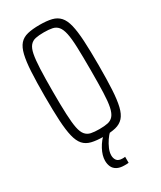

<svg xmlns="http://www.w3.org/2000/svg" viewBox="-222 -772 881 1049"><g transform="rotate(-30 218.0 -247.5)"><path d="M218 8Q173 8 142 0.5Q111 -7 92.5 -28Q74 -49 64.5 -88.5Q55 -128 51.5 -190Q48 -252 48 -344Q48 -436 51.5 -498Q55 -560 64.5 -599.5Q74 -639 92.5 -660Q111 -681 142 -688.5Q173 -696 218 -696Q263 -696 293.5 -688.5Q324 -681 343 -660Q362 -639 371.5 -599.5Q381 -560 384.5 -498Q388 -436 388 -344Q388 -252 384.5 -190Q381 -128 371.5 -88.5Q362 -49 343 -28Q324 -7 293.5 0.5Q263 8 218 8ZM218 -39Q249 -39 270.5 -43.5Q292 -48 305.5 -64Q319 -80 326 -112.5Q333 -145 335 -201.5Q337 -258 337 -344Q337 -430 335 -486.5Q333 -543 326 -575.5Q319 -608 305.5 -624Q292 -640 270.5 -644.5Q249 -649 218 -649Q186 -649 165 -644.5Q144 -640 130.5 -624Q117 -608 110.5 -575.5Q104 -543 101.5 -486.5Q99 -430 99 -344Q99 -258 101.5 -201.5Q104 -145 110.5 -112.5Q117 -80 130.5 -64Q144 -48 165 -43.5Q186 -39 218 -39ZM236 201Q208 201 190 191Q172 181 164.5 164Q157 147 157 126Q157 94 177 56.5Q197 19 230 -10L262 0Q247 14 233.5 34Q220 54 210.5 76Q201 98 201 118Q201 137 211 150Q221 163 246 163Q249 163 253 163Q257 163 263 162V200Q255 201 249.5 201Q244 201 236 201Z"/></g></svg>

Font: Saira ExtraCondensed Light
Style: Regular
Weight: 300
Width: 2
Designer: Hector Gatti with collaboration of the Omnibus-Type team
Foundry: Omnibus-Type
Version: Version 1.101